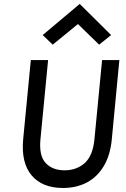

<svg xmlns="http://www.w3.org/2000/svg" viewBox="-20 -945 644 978"><path d="M300.5 12.5Q195.5 12.5 141.2 -51.5Q87 -115.5 98 -235.5L137 -639H225L186 -235.5Q178 -151.5 212.8 -114.5Q247.5 -77.5 309 -77.5Q370 -77.5 411.5 -114.5Q453 -151.5 461 -235.5L500 -639H588L549.5 -235.5Q542 -155.5 509.2 -100Q476.5 -44.5 423.5 -16Q370.5 12.5 300.5 12.5ZM248.5 -717.5 197.5 -766.5 386 -925 546 -766.5 485 -717.5 377 -822.5Z"/></svg>

Font: Karla Medium
Style: Italic
Weight: 500
Italic angle: -8°
Designer: Jonathan Pinhorn
Version: Version 2.001